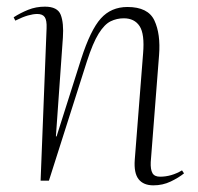

<svg xmlns="http://www.w3.org/2000/svg" viewBox="-20 -543 594 577"><path d="M533 -22Q517 -9 493 2.5Q469 14 441 14Q411 14 396.5 -4.5Q382 -23 385 -63L410 -382Q415 -441 399.5 -464.5Q384 -488 352 -488Q331 -488 312.5 -479Q294 -470 276.5 -442Q259 -414 241 -358L127 0H102L120 -458Q121 -482 114.5 -491.5Q108 -501 92 -501Q80 -501 64 -496.5Q48 -492 26 -481L21 -491Q41 -504 64.5 -513.5Q88 -523 115 -523Q153 -523 162.5 -498.5Q172 -474 169 -430L148 -133H150L224 -366Q252 -453 283 -487.5Q314 -522 363 -522Q425 -522 444 -481.5Q463 -441 458 -377L433 -56Q432 -34 438 -23Q444 -12 461 -12Q495 -12 527 -31Z"/></svg>

Font: Literata 72pt ExtraLight
Style: Italic
Weight: 200
Italic angle: -2°
Designer: Latin by Veronika Burian and Jose Scaglione. Greek by Irene Vlachou. Cyrillic by Vera Evstafieva
Foundry: TypeTogether
Version: Version 3.002